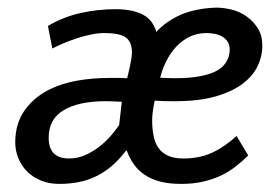

<svg xmlns="http://www.w3.org/2000/svg" viewBox="-20 -460 707 491"><path d="M19 0ZM302.2 -74.7Q283.7 -50.3 263.9 -33.9Q244.1 -17.6 222.9 -7.8Q201.7 2 179 6.1Q156.2 10.3 132.3 10.3Q106.4 10.3 85.9 2.2Q65.4 -5.9 50.8 -20Q35.2 -35.2 27.1 -54.9Q19 -74.7 19 -95.2Q19 -144.5 43.2 -178.2Q67.4 -211.9 106.9 -231.4Q139.2 -247.1 178 -253.9Q216.8 -260.7 261.2 -260.7Q271.5 -260.7 283.2 -260.7Q294.9 -260.7 305.2 -259.8Q306.6 -266.6 308.8 -275.1Q311 -283.7 312.7 -292.5Q314.5 -301.3 315.9 -310.1Q317.4 -318.8 317.4 -325.7Q317.4 -353 301.5 -364.3Q285.6 -375.5 246.1 -375.5Q231.4 -375.5 213.4 -371.8Q195.3 -368.2 177.2 -362.3Q159.2 -356.4 142.6 -349.4Q126 -342.3 113.8 -335.9L102.5 -393.6Q141.1 -416.5 185.3 -426.5Q229.5 -436.5 275.4 -436.5Q324.2 -436.5 351.6 -418.9Q371.6 -405.8 379.9 -378.4Q392.1 -392.1 408 -403.1Q423.8 -414.1 442.4 -422.4Q461.4 -430.7 485.4 -435.3Q509.3 -439.9 531.7 -440.4Q547.9 -440.9 570.1 -436Q592.3 -431.2 611.3 -417.5Q628.4 -405.3 639.6 -387.2Q650.9 -369.1 650.9 -342.3Q650.9 -317.4 639.4 -292.2Q627.9 -267.1 601.8 -246.8Q575.7 -226.6 533 -213.9Q490.2 -201.2 427.7 -201.2Q416.5 -201.2 402.6 -201.4Q388.7 -201.7 375.5 -202.6Q372.6 -188.5 370.8 -175.5Q369.1 -162.6 369.1 -153.3Q369.1 -131.3 372.6 -113.3Q376 -95.2 384.8 -82.3Q393.6 -69.3 409.2 -62Q424.8 -54.7 449.2 -54.7Q490.2 -54.7 522.5 -69.6Q554.7 -84.5 585 -112.3L614.7 -62.5Q598.6 -46.4 581.1 -33Q563.5 -19.5 542.7 -10Q522 -0.5 497.3 4.9Q472.7 10.3 442.9 10.3Q412.6 10.3 389.9 4.4Q367.2 -1.5 350.6 -12.5Q334 -23.4 322.8 -39.3Q311.5 -55.2 304.2 -74.7ZM156.2 -54.7Q180.2 -54.7 200.9 -64.7Q221.7 -74.7 238.3 -88.4Q254.9 -102.1 266.6 -116.5Q278.3 -130.9 284.7 -140.1L291.5 -199.7Q281.7 -200.2 270.8 -200.7Q259.8 -201.2 250.5 -201.2Q181.2 -201.2 142.8 -178.2Q104.5 -155.3 104.5 -107.9Q104.5 -92.3 108.6 -82Q112.8 -71.8 120.1 -65.7Q127.4 -59.6 136.7 -57.1Q146 -54.7 156.2 -54.7ZM508.3 -375.5Q484.4 -375.5 464.8 -366Q445.3 -356.4 430.4 -340.3Q415.5 -324.2 405.3 -303.7Q395 -283.2 389.6 -261.2Q431.2 -258.8 461.7 -261.2Q492.2 -263.7 513.7 -270.5Q541.5 -279.3 554.4 -295.7Q567.4 -312 567.4 -333Q567.4 -344.7 562.3 -353Q557.1 -361.3 548.8 -366.2Q540.5 -371.1 529.8 -373.3Q519 -375.5 508.3 -375.5Z"/></svg>

Font: PT Astra Sans
Style: Italic
Weight: 400
Italic angle: -16°
Designer: A.Korolkova, I. Chaeva
Foundry: ParaType Ltd
Version: Version 1.001; ttfautohint (v1.6)